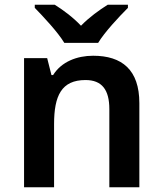

<svg xmlns="http://www.w3.org/2000/svg" viewBox="-20 -786 682 806"><path d="M250 -606H392C419 -651 480 -716 517 -753V-766H432C397 -744 355 -714 320 -678C286 -714 245 -744 210 -766H126V-753C162 -716 223 -651 250 -606ZM371 -552C303 -552 238 -527 203 -471H196L178 -542H81V0H207V-265C207 -384 238 -450 339 -450C408 -450 439 -409 439 -328V0H565V-353C565 -493 492 -552 371 -552Z"/></svg>

Font: Noto Sans Gurmukhi SemiBold
Style: Regular
Weight: 600
Designer: Jelle Bosma - Monotype Design Team
Foundry: Monotype Imaging Inc.
Version: Version 2.004